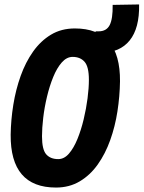

<svg xmlns="http://www.w3.org/2000/svg" viewBox="-20 -836 646 864"><path d="M232 8Q26 8 28 -230Q29 -297 40 -365Q51 -433 73 -494.5Q95 -556 129 -604Q163 -652 209.5 -680Q256 -708 317 -708Q522 -708 520 -470Q519 -403 508.5 -335Q498 -267 476 -205.5Q454 -144 420 -96Q386 -48 339 -20Q292 8 232 8ZM242 -120Q269 -120 290.5 -145Q312 -170 328.5 -210.5Q345 -251 356.5 -299Q368 -347 374 -393.5Q380 -440 380 -477Q380 -536 360.5 -558Q341 -580 307 -580Q280 -580 258 -555Q236 -530 219.5 -489.5Q203 -449 191.5 -401Q180 -353 174.5 -306Q169 -259 169 -223Q169 -163 188 -141.5Q207 -120 242 -120ZM413 -599 410 -695H424Q459 -695 473.5 -723Q488 -751 487 -814L606 -816Q608 -709 563.5 -654Q519 -599 435 -599Z"/></svg>

Font: Georama SemiCondensed
Style: Bold Italic
Weight: 700
Width: 4
Italic angle: -9°
Designer: Jean-Baptiste Levee
Foundry: Production Type
Version: Version 1.000